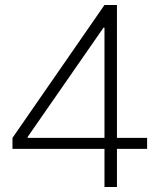

<svg xmlns="http://www.w3.org/2000/svg" viewBox="-20 -750 640 770"><path d="M399 0V-153H30V-197L399 -730H449V-197H570V-153H449V0ZM91 -197H399V-639H395L91 -201Z"/></svg>

Font: M PLUS Code Latin 60 Light
Style: Regular
Weight: 300
Width: 7
Monospace: yes
Designer: Coji Morishita
Foundry: UNDERFOREST DESIGN
Version: Version 1.005; ttfautohint (v1.8.3)